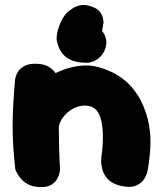

<svg xmlns="http://www.w3.org/2000/svg" viewBox="-20 -758 659 777"><path d="M464 -7Q431 -16 415 -34.5Q399 -53 394 -73Q389 -93 389.5 -107.5Q390 -122 390 -122Q398 -172 396 -222.5Q394 -273 377 -303Q364 -324 340.5 -329Q317 -334 291 -325Q265 -316 244 -294Q224 -273 217.5 -245.5Q211 -218 211 -192Q211 -166 209 -150Q208 -129 207.5 -119Q207 -109 207.5 -103Q208 -97 206 -86Q206 -86 205.5 -77.5Q205 -69 200 -57.5Q195 -46 181 -37Q167 -28 139 -26Q117 -25 99.5 -37.5Q82 -50 72 -62.5Q62 -75 62 -75Q53 -87 51 -99.5Q49 -112 49.5 -131.5Q50 -151 48 -183Q42 -223 41 -248Q40 -273 43.5 -291Q47 -309 56 -326.5Q65 -344 81 -368Q104 -396 138.5 -422Q173 -448 214 -466.5Q255 -485 298 -491Q341 -497 380 -486Q402 -480 430 -467.5Q458 -455 486.5 -431.5Q515 -408 539 -370Q563 -332 578 -276Q589 -229 589 -185Q589 -141 579 -76Q579 -76 576 -62Q573 -48 562 -31.5Q551 -15 528 -6Q505 3 464 -7ZM136 -1Q109 -3 91 -13.5Q73 -24 62 -38Q51 -52 46.5 -62Q42 -72 42 -72Q36 -126 33.5 -168Q31 -210 31 -248.5Q31 -287 33.5 -332Q36 -377 41 -437Q41 -437 43.5 -447Q46 -457 54 -469.5Q62 -482 80 -491.5Q98 -501 128 -500Q161 -499 180 -486Q199 -473 208.5 -456.5Q218 -440 221 -427.5Q224 -415 224 -415Q221 -367 219.5 -328Q218 -289 218 -251Q218 -213 219 -169.5Q220 -126 223 -70Q223 -70 221 -59Q219 -48 211 -33.5Q203 -19 185.5 -9Q168 1 136 -1ZM338 -504Q299 -503 274 -512.5Q249 -522 235.5 -538Q222 -554 216.5 -570Q211 -586 209 -598Q209 -620 216.5 -644Q224 -668 236.5 -688Q249 -708 264 -717Q264 -717 274.5 -724.5Q285 -732 304 -736.5Q323 -741 349 -732Q375 -724 385.5 -708.5Q396 -693 397.5 -680Q399 -667 399 -667L393 -633Q413 -607 410 -579Q407 -551 387.5 -530Q368 -509 338 -504Z"/></svg>

Font: Sour Gummy Black
Style: Regular
Weight: 900
Designer: Stefie Justprince
Foundry: Eifetstype
Version: Version 1.000